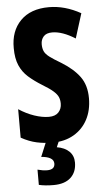

<svg xmlns="http://www.w3.org/2000/svg" viewBox="-63 -763 571 1042"><g transform="rotate(-5 222.5 -242.0)"><path d="M418 -213Q418 -147 391.5 -97Q365 -47 316 -18.5Q267 10 201 10Q156 10 114.5 1Q73 -8 30 -32V-187Q71 -160 114 -145.5Q157 -131 193 -131Q228 -131 245.5 -150Q263 -169 263 -197Q263 -217 256.5 -232.5Q250 -248 230.5 -265.5Q211 -283 171 -307Q129 -333 98.5 -360Q68 -387 51.5 -425Q35 -463 35 -519Q34 -612 89 -668Q144 -724 244 -724Q331 -724 417 -676L375 -542Q305 -586 250 -586Q218 -586 203 -569Q188 -552 188 -527Q188 -505 195 -489Q202 -473 223 -457Q244 -441 285 -417Q350 -377 384 -330.5Q418 -284 418 -213ZM312 128Q312 180 279.5 210Q247 240 186 240Q140 240 106 232V149Q135 157 158 157Q200 157 200 124Q200 105 182 94.5Q164 84 132 82L166 0H237L221 37Q264 44 288 67.5Q312 91 312 128Z"/></g></svg>

Font: Noto Sans Ethiopic ExtraCondensed ExtraBold
Style: Regular
Weight: 800
Width: 2
Designer: Monotype Design Team
Foundry: Monotype Imaging Inc.
Version: Version 2.102; ttfautohint (v1.8.4.7-5d5b)